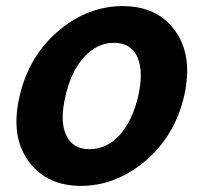

<svg xmlns="http://www.w3.org/2000/svg" viewBox="-20 -594 666 628"><path d="M76 -63Q13 -146 44 -279Q75 -414 176 -497Q270 -574 381 -574Q492 -574 550 -497Q613 -414 582 -279Q551 -146 450 -63Q355 14 245 14Q135 14 76 -63ZM372 -153Q413 -199 432 -279Q450 -360 430 -406Q409 -454 353 -454Q297 -454 254 -406Q212 -360 194 -279Q175 -199 196 -153Q217 -106 273 -106Q329 -106 372 -153Z"/></svg>

Font: KaiGen Gothic CN Bold
Style: Bold
Weight: 700
Designer: Ryoko NISHIZUKA  (kana & ideographs); Paul D. Hunt (Latin, Greek & Cyrillic); Wenlong ZHANG  (bopomofo); Sandoll Communi
Foundry: Adobe Systems Incorporated
Version: Version 1.002.20150501